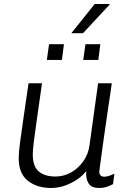

<svg xmlns="http://www.w3.org/2000/svg" viewBox="-20 -925 657 955"><path d="M234 10Q164 10 118.5 -26Q73 -62 73 -139Q73 -165 79.5 -215Q86 -265 97 -339.5Q108 -414 122 -511H189Q176 -419 165.5 -346.5Q155 -274 149 -226Q143 -178 143 -158Q143 -97 173 -72Q203 -47 255 -47Q298 -47 334 -67.5Q370 -88 394.5 -123Q419 -158 425 -201L468 -511H536Q534 -495 529.5 -464.5Q525 -434 519 -394.5Q513 -355 507 -312Q501 -269 495 -228Q489 -187 484.5 -152.5Q480 -118 477 -96.5Q474 -75 474 -71Q474 -58 481 -52Q488 -46 498 -46Q509 -46 523 -50.5Q537 -55 549 -61L542 -9Q529 -2 511.5 4Q494 10 473 10Q435 10 420.5 -13Q406 -36 409 -74Q389 -49 361 -30.5Q333 -12 300.5 -1Q268 10 234 10ZM335 -760 451 -905H525V-902L393 -760ZM213 -627 224 -705H298L288 -627ZM394 -627 405 -705H479L469 -627Z"/></svg>

Font: Chivo Medium ExtraLight
Style: Italic
Weight: 250
Italic angle: -8.05°
Version: Version 2.002